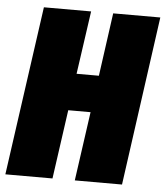

<svg xmlns="http://www.w3.org/2000/svg" viewBox="-61 -741 679 787"><g transform="rotate(5 278.5 -348.0)"><path d="M184.1 0H-9.8L87.9 -695.8H282.2L245.1 -436H336.9L373 -695.8H566.9L470.2 0H275.9L315.9 -284.2H224.1Z"/></g></svg>

Font: Fira Sans Compressed Heavy
Style: Italic
Weight: 900
Width: 3
Italic angle: -8°
Designer: Carrois Corporate & Edenspiekermann AG
Foundry: Carrois Corporate GbR & Edenspiekermann AG
Version: Version 4.203;PS 004.203;hotconv 1.0.88;makeotf.lib2.5.64775